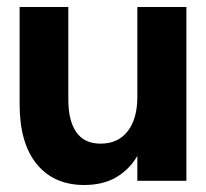

<svg xmlns="http://www.w3.org/2000/svg" viewBox="-20 -516 588 548"><path d="M220 12Q134 12 85 -47.5Q36 -107 36 -219V-496H175V-232Q175 -171 198 -138.5Q221 -106 267 -106Q317 -106 344.5 -141.5Q372 -177 372 -240V-496H512V0H372V-71Q350 -33 312.5 -10.5Q275 12 220 12Z"/></svg>

Font: Host Grotesk Black
Style: Regular
Weight: 900
Designer: Doğukan Karapınar based on Poppins by Indian Type Foundry, Jonny Pinhorn
Foundry: Element Type
Version: Version 1.000; ttfautohint (v1.8.4.7-5d5b);gftools[0.9.33]